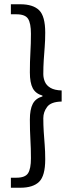

<svg xmlns="http://www.w3.org/2000/svg" viewBox="-20 -728 343 900"><path d="M31 152V105H57Q98 105 111.5 84Q125 63 125 14Q125 -32 122.5 -74Q120 -116 120 -167Q120 -215 133.5 -241Q147 -267 179 -276V-280Q147 -289 133.5 -314.5Q120 -340 120 -389Q120 -440 122.5 -482Q125 -524 125 -570Q125 -619 111.5 -640Q98 -661 57 -661H31V-708H75Q135 -708 163.5 -680Q192 -652 192 -575Q192 -539 189.5 -507.5Q187 -476 185 -445.5Q183 -415 183 -381Q183 -362 190.5 -344.5Q198 -327 217 -316Q236 -305 269 -304V-252Q219 -251 201 -227Q183 -203 183 -174Q183 -141 185 -110.5Q187 -80 189.5 -49Q192 -18 192 19Q192 96 163.5 124Q135 152 75 152Z"/></svg>

Font: Mada
Style: Regular
Weight: 400
Designer: Khaled Hosny
Version: Version 1.5